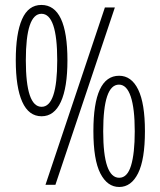

<svg xmlns="http://www.w3.org/2000/svg" viewBox="-20 -744 646 773"><path d="M146.5 -724.1Q251.5 -724.1 251.5 -501Q251.5 -391.6 224.9 -333.7Q198.2 -275.9 147.5 -275.9Q95.7 -275.9 69.6 -334Q43.5 -392.1 43.5 -501.5Q43.5 -609.4 68.8 -666.7Q94.2 -724.1 146.5 -724.1ZM442.4 -713.9 203.1 0H163.1L402.3 -713.9ZM147 -688.5Q84 -688.5 84 -501Q84 -314 147.5 -314Q210.4 -314 210.4 -501Q210.4 -688.5 147 -688.5ZM459.5 -439Q509.3 -439 536.4 -383.3Q563.5 -327.6 563.5 -215.8Q563.5 -101.6 535.9 -46.4Q508.3 8.8 460 8.8Q412.1 8.8 384 -45.9Q356 -100.6 356 -216.3Q356 -439 459.5 -439ZM459 -403.3Q395.5 -403.3 395.5 -215.3Q395.5 -28.3 460 -28.3Q492.7 -28.3 507.6 -77.4Q522.5 -126.5 522.5 -215.3Q522.5 -307.6 506.3 -355.5Q490.2 -403.3 459 -403.3Z"/></svg>

Font: Open Sans Condensed Light
Style: Regular
Weight: 300
Width: 3
Designer: Monotype Design Team
Foundry: Monotype Imaging Inc.
Version: Version 3.003; ttfautohint (v1.8.4)